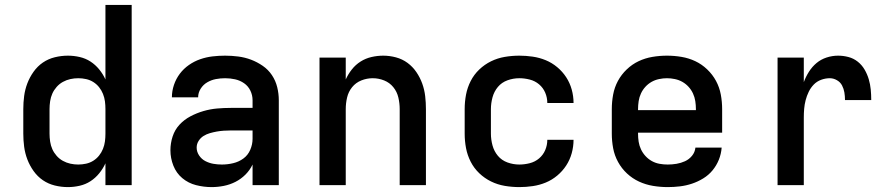

<svg xmlns="http://www.w3.org/2000/svg" viewBox="-20 -755 3640 783"><path d="M257 8Q230 8 203.5 1.5Q177 -5 155 -20Q133 -35 117 -57.5Q101 -80 91.5 -105Q82 -130 78.5 -156.5Q75 -183 75 -210V-310Q75 -337 78.5 -363.5Q82 -390 91.5 -415Q101 -440 117 -462.5Q133 -485 155 -500Q177 -515 203.5 -521.5Q230 -528 257 -528Q281 -528 305 -522.5Q329 -517 349 -504Q369 -491 384.5 -472Q400 -453 410 -431V-735H517V0H410V-89Q400 -67 384.5 -48Q369 -29 349 -16Q329 -3 305 2.5Q281 8 257 8ZM299 -84Q315 -84 331 -87.5Q347 -91 360.5 -99.5Q374 -108 384 -120.5Q394 -133 400 -148Q406 -163 408 -178.5Q410 -194 410 -210V-310Q410 -326 408 -341.5Q406 -357 400 -372Q394 -387 384 -399.5Q374 -412 360.5 -420.5Q347 -429 331 -432.5Q315 -436 299 -436Q283 -436 267 -432.5Q251 -429 236.5 -421Q222 -413 211 -400.5Q200 -388 193.5 -373.5Q187 -359 184.5 -342.5Q182 -326 182 -310V-210Q182 -194 184.5 -177.5Q187 -161 193.5 -146.5Q200 -132 211 -119.5Q222 -107 236.5 -99Q251 -91 267 -87.5Q283 -84 299 -84Z M843 8Q811 8 779.5 0Q748 -8 723.5 -28.5Q699 -49 687 -79.5Q675 -110 675 -142Q675 -171 684 -198.5Q693 -226 712 -246.5Q731 -267 756.5 -280.5Q782 -294 809.5 -302Q837 -310 865 -312.5Q893 -315 922 -315H1010V-346Q1010 -367 1001 -385.5Q992 -404 975.5 -415.5Q959 -427 939 -431.5Q919 -436 898 -436Q879 -436 860.5 -432.5Q842 -429 825.5 -419.5Q809 -410 798.5 -393.5Q788 -377 788 -358H681Q681 -384 689.5 -409Q698 -434 713.5 -454.5Q729 -475 750.5 -490Q772 -505 796.5 -513.5Q821 -522 846.5 -525Q872 -528 898 -528Q925 -528 952 -524.5Q979 -521 1004 -511.5Q1029 -502 1051.5 -486.5Q1074 -471 1089 -448.5Q1104 -426 1110.5 -399.5Q1117 -373 1117 -346V0H1010V-84Q999 -61 981 -43Q963 -25 940.5 -13.5Q918 -2 893 3Q868 8 843 8ZM885 -84Q908 -84 931 -89.5Q954 -95 972.5 -108.5Q991 -122 1000.5 -144Q1010 -166 1010 -189V-223H922Q907 -223 892.5 -222Q878 -221 864 -218.5Q850 -216 836 -212Q822 -208 810 -200.5Q798 -193 790 -180.5Q782 -168 782 -153Q782 -136 792 -121Q802 -106 817.5 -98Q833 -90 850 -87Q867 -84 885 -84Z M1283 0V-520H1390V-431Q1400 -453 1415 -472Q1430 -491 1450.5 -504Q1471 -517 1495 -522.5Q1519 -528 1543 -528Q1569 -528 1595 -521Q1621 -514 1642 -498.5Q1663 -483 1678 -461Q1693 -439 1702 -414Q1711 -389 1714 -362.5Q1717 -336 1717 -310V0H1610V-310Q1610 -334 1604.5 -357.5Q1599 -381 1584 -399.5Q1569 -418 1546.5 -427Q1524 -436 1500 -436Q1476 -436 1453.5 -427Q1431 -418 1416 -399.5Q1401 -381 1395.5 -357.5Q1390 -334 1390 -310V0Z M2098 8Q2068 8 2038.5 3Q2009 -2 1982.5 -15Q1956 -28 1934.5 -48.5Q1913 -69 1899.5 -95.5Q1886 -122 1880.5 -151Q1875 -180 1875 -210V-310Q1875 -340 1880.5 -369Q1886 -398 1899.5 -424.5Q1913 -451 1934.5 -471.5Q1956 -492 1982.5 -505Q2009 -518 2038.5 -523Q2068 -528 2098 -528Q2125 -528 2152.5 -524Q2180 -520 2205.5 -509.5Q2231 -499 2252.5 -481Q2274 -463 2289 -440Q2304 -417 2311.5 -390Q2319 -363 2319 -335Q2319 -335 2319 -335Q2319 -335 2319 -335H2212Q2212 -335 2212 -335Q2212 -335 2212 -335Q2212 -357 2203.5 -377Q2195 -397 2178.5 -411Q2162 -425 2140.5 -430.5Q2119 -436 2098 -436Q2073 -436 2049.5 -427.5Q2026 -419 2010.5 -400.5Q1995 -382 1988.5 -358Q1982 -334 1982 -310V-210Q1982 -186 1988.5 -162Q1995 -138 2010.5 -119.5Q2026 -101 2049.5 -92.5Q2073 -84 2098 -84Q2119 -84 2140.5 -89.5Q2162 -95 2178.5 -109Q2195 -123 2203.5 -143Q2212 -163 2212 -185Q2212 -185 2212 -185Q2212 -185 2212 -185H2319Q2319 -185 2319 -185Q2319 -185 2319 -185Q2319 -157 2311.5 -130Q2304 -103 2289 -80Q2274 -57 2252.5 -39Q2231 -21 2205.5 -10.5Q2180 0 2152.5 4Q2125 8 2098 8Z M2703 8Q2673 8 2643 3Q2613 -2 2586 -14.5Q2559 -27 2537 -47.5Q2515 -68 2500.5 -94.5Q2486 -121 2480.5 -150.5Q2475 -180 2475 -210V-310Q2475 -340 2480.5 -369.5Q2486 -399 2500 -425Q2514 -451 2536 -472Q2558 -493 2584.5 -505.5Q2611 -518 2640.5 -523Q2670 -528 2700 -528Q2730 -528 2759.5 -523Q2789 -518 2815.5 -505.5Q2842 -493 2864 -472Q2886 -451 2900 -425Q2914 -399 2919.5 -369.5Q2925 -340 2925 -310V-214H2582V-210Q2582 -193 2584.5 -177Q2587 -161 2594 -146Q2601 -131 2612.5 -118.5Q2624 -106 2638.5 -98Q2653 -90 2669.5 -87Q2686 -84 2703 -84Q2721 -84 2739 -87Q2757 -90 2773.5 -97.5Q2790 -105 2802 -119.5Q2814 -134 2816 -153H2923Q2921 -127 2911.5 -103.5Q2902 -80 2886 -60.5Q2870 -41 2848 -27.5Q2826 -14 2802 -6Q2778 2 2753 5Q2728 8 2703 8ZM2582 -306H2818V-310Q2818 -326 2815.5 -342.5Q2813 -359 2806 -374Q2799 -389 2788 -401Q2777 -413 2763 -421Q2749 -429 2732.5 -432.5Q2716 -436 2700 -436Q2684 -436 2667.5 -432.5Q2651 -429 2637 -421Q2623 -413 2612 -401Q2601 -389 2594 -374Q2587 -359 2584.5 -342.5Q2582 -326 2582 -310Z M3151 0V-520H3258V-420Q3266 -442 3279 -462.5Q3292 -483 3310 -498Q3328 -513 3351 -520.5Q3374 -528 3398 -528Q3419 -528 3440 -522.5Q3461 -517 3478 -503.5Q3495 -490 3506 -471Q3517 -452 3523 -431.5Q3529 -411 3531 -390Q3533 -369 3533 -347H3426Q3426 -363 3423.5 -378Q3421 -393 3414 -406.5Q3407 -420 3393 -428Q3379 -436 3364 -436Q3346 -436 3328.5 -429.5Q3311 -423 3298.5 -410Q3286 -397 3278 -380.5Q3270 -364 3265.5 -346.5Q3261 -329 3259.5 -311.5Q3258 -294 3258 -276V0Z"/></svg>

Font: Iosevka SS04 Semibold Extended
Style: Regular
Weight: 600
Width: 7
Monospace: yes
Designer: Belleve Invis
Foundry: Belleve Invis
Version: Version 19.0.0; ttfautohint (v1.8.4)